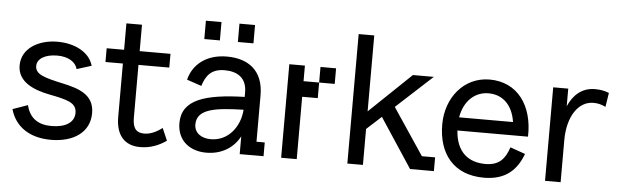

<svg xmlns="http://www.w3.org/2000/svg" viewBox="-47 -869 3359 1043"><g transform="rotate(5 1633.0 -347.0)"><path d="M255 12C380 12 466 -48 466 -152C466 -255 378 -280 292 -299C191 -321 141 -335 141 -381C141 -419 182 -447 251 -447C312 -447 352 -420 361 -383L441 -408C421 -480 341 -522 245 -522C143 -522 51 -470 51 -376C51 -286 139 -250 224 -233C326 -213 376 -201 376 -145C376 -93 328 -63 252 -63C183 -63 133 -91 115 -165L33 -136C61 -37 145 12 255 12Z M855 -105C820 -79 789 -66 757 -66C719 -66 694 -84 694 -146V-435H862V-510H694V-654H609V-510H514V-435H609V-143C609 -43 658 9 741 9C797 9 842 -9 884 -38Z M1123 -606V-706H1038V-606ZM1306 -606V-706H1221V-606ZM1369 -328C1369 -464 1285 -522 1169 -522C1058 -522 985 -463 964 -378L1044 -351C1061 -405 1088 -447 1163 -447C1230 -447 1284 -418 1284 -337V-312C1069 -306 943 -268 943 -140C943 -47 1009 8 1102 8C1186 8 1250 -33 1284 -97V0H1414V-75H1369ZM1120 -67C1068 -67 1030 -94 1030 -140C1030 -226 1134 -238 1284 -242C1278 -151 1217 -67 1120 -67Z M1510 -510V0H1595V-340H1680V-425H1595V-510ZM1680 -425H1765V-510H1680Z M2101 -329 2298 -510H2184L1956 -292V-706H1871V0H1956V-196L2036 -269L2213 0H2343V-75H2271Z M2602 -522C2461 -522 2366 -402 2366 -257C2366 -97 2451 12 2616 12C2736 12 2795 -48 2828 -136L2746 -165C2725 -101 2693 -63 2618 -63C2526 -63 2459 -113 2451 -231H2836C2841 -402 2753 -522 2602 -522ZM3176 -520C3102 -520 3057 -473 3031 -414V-510H2949V0H3034V-229C3034 -360 3093 -445 3174 -445C3197 -445 3216 -441 3241 -429L3253 -506C3228 -516 3205 -520 3176 -520ZM2454 -303C2469 -393 2528 -447 2602 -447C2680 -447 2734 -395 2748 -303Z"/></g></svg>

Font: Alpha Lyrae Medium
Style: Regular
Weight: 500
Designer: Nikolay Petroussenko, Plamen Motev
Foundry: Fontfabric LLC
Version: Version 1.000;hotconv 1.0.109;makeotfexe 2.5.65596